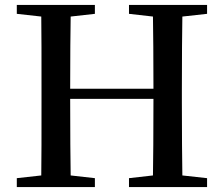

<svg xmlns="http://www.w3.org/2000/svg" viewBox="-20 -757 905 777"><path d="M364 0V-36L266 -47C265 -112 264 -215 264 -357H601C601 -214 600 -110 599 -47L502 -36V0H818V-36L718 -47C717 -113 716 -212 716 -343V-394C716 -527 717 -625 718 -690L818 -701V-737H502V-701L599 -690C600 -625 601 -528 601 -398H264C264 -529 265 -627 266 -690L364 -701V-737H48V-701L147 -690C148 -624 148 -525 148 -394V-343C148 -210 148 -112 147 -47L48 -36V0Z"/></svg>

Font: AllPunType SemiBold
Style: Regular
Weight: 600
Version: 1.0